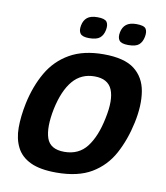

<svg xmlns="http://www.w3.org/2000/svg" viewBox="-74 -679 647 748"><g transform="rotate(10 250.0 -305.0)"><path d="M198 7Q134 7 96 -11Q58 -29 41 -62.5Q24 -96 24 -140.5Q24 -185 35 -238Q50 -308 81.5 -362.5Q113 -417 167 -448Q221 -479 301 -479Q383 -479 423 -448Q463 -417 472 -362.5Q481 -308 466 -238Q451 -168 421 -112.5Q391 -57 337.5 -25Q284 7 198 7ZM215 -78Q272 -78 304 -119.5Q336 -161 351 -235Q367 -310 350.5 -349Q334 -388 281 -388Q228 -388 195 -349Q162 -310 146 -235Q131 -160 145 -119Q159 -78 215 -78ZM293 -574Q289 -553 276 -542Q263 -531 233 -531Q207 -531 198.5 -542Q190 -553 194 -574Q198 -595 211.5 -606Q225 -617 252 -617Q281 -617 289 -606Q297 -595 293 -574ZM447 -574Q443 -553 430.5 -542Q418 -531 388 -531Q361 -531 352.5 -542Q344 -553 348 -574Q352 -595 366 -606Q380 -617 406 -617Q436 -617 443.5 -606Q451 -595 447 -574Z"/></g></svg>

Font: Glory Thin SemiBold
Style: Italic
Weight: 600
Italic angle: -12°
Version: Version 1.011